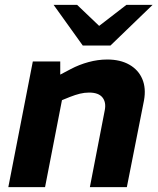

<svg xmlns="http://www.w3.org/2000/svg" viewBox="-20 -764 646 784"><path d="M14 0 114 -513H226V-425L195 -443L269 -482Q303 -500 341.5 -510.5Q380 -521 418 -521Q471 -521 508 -500Q545 -479 561 -441.5Q577 -404 568 -354L498 0H347L408 -315Q414 -347 398 -366.5Q382 -386 344 -386Q325 -386 306.5 -381.5Q288 -377 265 -368L233 -355L164 0ZM318 -578 365 -643 496 -744H603L431 -578ZM318 -578 199 -744H295L403 -641L431 -578Z"/></svg>

Font: REM SemiBold
Style: Italic
Weight: 600
Italic angle: -11°
Designer: Octavio Pardo
Foundry: Ashler Design
Version: Version 1.005;gftools[0.9.28]